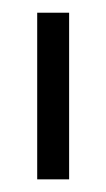

<svg xmlns="http://www.w3.org/2000/svg" viewBox="-20 -739 169 305"><path d="M39.1 -454.1V-718.8H89.8V-454.1Z"/></svg>

Font: Post No Bills Jaffna
Style: Regular
Weight: 400
Designer: Kosala Senevirathne, Siva Puranthara, Lasantha Premarathna, Tharique Azeez
Foundry: Mooniak
Version: Version 1.220 ; ttfautohint (v1.6)